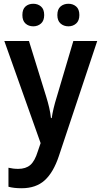

<svg xmlns="http://www.w3.org/2000/svg" viewBox="-20 -761 539 1021"><path d="M95 240Q74 240 56.5 238Q39 236 25 232V131Q38 134 50.5 135.5Q63 137 77 137Q117 137 141 116.5Q165 96 181 44L196 0L3 -543H134L226 -246Q235 -217 241.5 -189Q248 -161 251 -133H255Q262 -182 282 -246L370 -543H497L293 69Q264 156 217.5 198Q171 240 95 240ZM99 -681Q99 -712 115.5 -726.5Q132 -741 157 -741Q181 -741 198 -726.5Q215 -712 215 -681Q215 -651 198 -636Q181 -621 157 -621Q132 -621 115.5 -636Q99 -651 99 -681ZM285 -681Q285 -712 302 -726.5Q319 -741 344 -741Q368 -741 385 -726.5Q402 -712 402 -681Q402 -651 385 -636Q368 -621 344 -621Q319 -621 302 -636Q285 -651 285 -681Z"/></svg>

Font: Noto Sans SemiCondensed SemiBold
Style: Regular
Weight: 600
Width: 4
Designer: Monotype Design Team
Foundry: Monotype Imaging Inc.
Version: Version 2.013; ttfautohint (v1.8.4.7-5d5b)